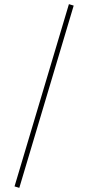

<svg xmlns="http://www.w3.org/2000/svg" viewBox="-20 -739 425 925"><path d="M73 166 50 159 312 -719 335 -712Z"/></svg>

Font: EauTestInfant Extralight
Style: Regular
Weight: 250
Designer: Christian Thalmann (Catharsis Fonts)
Version: Version 0.001;PS 000.001;hotconv 1.0.88;makeotf.lib2.5.64775